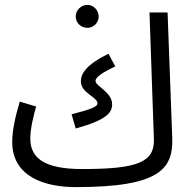

<svg xmlns="http://www.w3.org/2000/svg" viewBox="-20 -745 786 786"><path d="M338 -631C363 -631 384 -652 384 -677C384 -703 363 -725 338 -725C311 -725 290 -703 290 -677C290 -652 311 -631 338 -631ZM290 21C638 21 690 -55 685 -184L666 -694H592L610 -175C613 -80 541 -53 316 -53C153 -53 104 -103 104 -179C104 -220 120 -282 128 -309L61 -329C46 -279 30 -217 30 -164C30 -21 164 21 290 21ZM290 -219C417 -254 439 -284 439 -318C439 -368 371 -392 371 -414C371 -428 396 -447 452 -473L424 -525C334 -481 311 -444 311 -412C311 -364 379 -348 379 -322C379 -307 349 -297 273 -277Z"/></svg>

Font: Noto Sans Arabic ExtCond
Style: Regular
Weight: 400
Width: 2
Designer: Monotype Design Team, Nadine Chahine, Nizar Qandah and Khaled Hosny
Foundry: Monotype Imaging Inc.
Version: Version 2.012